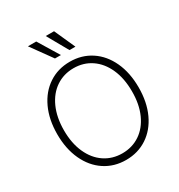

<svg xmlns="http://www.w3.org/2000/svg" viewBox="-216 -1079 1146 1231"><g transform="rotate(-30 357.0 -464.0)"><path d="M357.4 9.8Q269 9.8 200.7 -35.4Q132.3 -80.6 94 -163.1Q55.7 -245.6 55.7 -353.5Q55.7 -461.9 94 -544.2Q132.3 -626.5 200.7 -671.6Q269 -716.8 357.4 -716.8Q445.3 -716.8 513.7 -671.6Q582 -626.5 620.1 -544.2Q658.2 -461.9 658.2 -353.5Q658.2 -245.1 620.1 -162.8Q582 -80.6 513.7 -35.4Q445.3 9.8 357.4 9.8ZM357.4 -668.9Q284.2 -668.9 227.1 -630.6Q169.9 -592.3 137.7 -520.8Q105.5 -449.2 105.5 -353.5Q105.5 -258.3 137.5 -187.3Q169.4 -116.2 226.6 -77.6Q283.7 -39.1 357.4 -39.1Q430.7 -39.1 487.8 -77.4Q544.9 -115.7 576.9 -187Q608.9 -258.3 608.4 -353.5Q608.4 -449.2 576.4 -520.5Q544.4 -591.8 487.5 -630.4Q430.7 -668.9 357.4 -668.9ZM174.8 -936.5H236.3L330.1 -782.2H286.1ZM306.6 -936.5H368.2L437.5 -782.2H393.6Z"/></g></svg>

Font: Pretendard GOV ExtraLight
Style: Regular
Weight: 200
Designer: Base glyphs from Inter by Rasmus Andersson; Hangeul glyphs from Noto Sans CJK(Source Han Sans) by Jang Soo-young and Kan
Foundry: Kil Hyung-jin
Version: Version 1.309